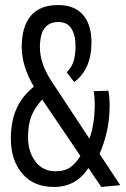

<svg xmlns="http://www.w3.org/2000/svg" viewBox="-20 -730 500 760"><path d="M193 10Q113 10 68 -43Q23 -96 23 -181Q23 -248 44.5 -298Q66 -348 114 -387Q66 -468 66 -544Q66 -625 102 -667.5Q138 -710 210 -710Q274 -710 308 -672Q342 -634 342 -561Q342 -510 325.5 -471Q309 -432 274 -405L244 -444Q264 -463 271.5 -488.5Q279 -514 279 -547Q279 -592 262 -617.5Q245 -643 211 -643Q138 -643 138 -543Q138 -514 147.5 -482.5Q157 -451 181 -413L334 -181Q344 -208 349.5 -243Q355 -278 355 -319Q355 -346 351 -369L409 -371Q414 -345 414 -312Q414 -258 403 -209.5Q392 -161 374 -121L456 3L381 10L330 -65Q306 -28 272 -9Q238 10 193 10ZM91 -187Q91 -129 120.5 -90.5Q150 -52 200 -52Q236 -52 258.5 -68Q281 -84 298 -113L147 -336Q118 -305 104.5 -271Q91 -237 91 -187Z"/></svg>

Font: Georama Condensed
Style: Regular
Weight: 400
Width: 3
Designer: Jean-Baptiste Levee
Foundry: Production Type
Version: Version 1.000